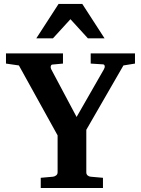

<svg xmlns="http://www.w3.org/2000/svg" viewBox="-20 -937 703 957"><path d="M652.8 -620.1 595.2 -610.8 410.2 -290V-78.1Q410.2 -68.4 416.5 -62.7Q422.9 -57.1 432.1 -56.2L493.2 -50.8V0H183.1V-50.8L244.1 -56.2Q252.4 -57.1 259.8 -62.7Q267.1 -68.4 267.1 -78.1V-262.2L74.2 -610.8L9.8 -620.1V-670.9H293.9V-620.1L241.2 -615.2Q235.8 -615.2 233.4 -607.9Q231 -600.6 235.8 -590.8L361.8 -354L498 -591.8Q503.4 -601.1 501.7 -608.6Q500 -616.2 493.2 -616.2L432.1 -620.1V-670.9H652.8ZM501 -746.1H418L331.1 -841.3L244.1 -746.1H161.1L272 -917.5H390.1Z"/></svg>

Font: Charis
Style: Bold
Weight: 700
Designer: Walt Agee, Miriam Martin, Annie Olsen, Victor Gaultney, Lorna Priest, Alan Ward, Bob Hallissy, Martin Hosken, Sharon Cor
Foundry: SIL Global
Version: Version 7.000